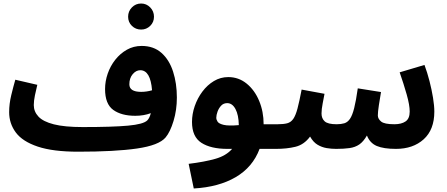

<svg xmlns="http://www.w3.org/2000/svg" viewBox="-20 -841 2538 1091"><path d="M424 21 450 -119Q620 -119 707.5 -127Q795 -135 817 -157Q830 -170 837 -198Q797 -183 749 -183Q670 -183 623.5 -216.5Q577 -250 577 -335Q577 -379 592 -422.5Q607 -466 635 -501.5Q663 -537 701 -558.5Q739 -580 785 -580Q853 -580 897.5 -540.5Q942 -501 963.5 -434Q985 -367 985 -287Q985 -216 966 -153.5Q947 -91 921 -60Q883 -15 758 3Q633 21 424 21ZM715 -362Q715 -319 782 -319Q813 -319 844 -328Q835 -442 777 -442Q753 -442 734 -419.5Q715 -397 715 -362ZM424 21Q281 21 194.5 -8Q108 -37 70 -88Q32 -139 32 -204Q32 -251 44 -300.5Q56 -350 67 -388L192 -359Q185 -331 178.5 -299.5Q172 -268 172 -244Q172 -207 198.5 -178.5Q225 -150 286 -134.5Q347 -119 450 -119L470 -11ZM782 -673Q751 -673 729.5 -694Q708 -715 708 -746Q708 -777 729.5 -799Q751 -821 782 -821Q812 -821 833.5 -799Q855 -777 855 -746Q855 -715 833.5 -694Q812 -673 782 -673Z M1081 230 1052 90Q1142 79 1203.5 61.5Q1265 44 1299 5H1272Q1178 5 1124.5 -29.5Q1071 -64 1071 -148Q1071 -193 1086.5 -238Q1102 -283 1130 -320.5Q1158 -358 1195.5 -380.5Q1233 -403 1277 -403Q1336 -403 1381.5 -366Q1427 -329 1452.5 -268Q1478 -207 1478 -135H1557Q1595 -135 1611.5 -115.5Q1628 -96 1628 -67Q1628 -36 1607 -15.5Q1586 5 1547 5H1455Q1416 109 1319.5 165.5Q1223 222 1081 230ZM1209 -172Q1209 -161 1216.5 -149.5Q1224 -138 1251 -131.5Q1278 -125 1337 -130Q1336 -188 1318 -221.5Q1300 -255 1271 -255Q1250 -255 1236.5 -240.5Q1223 -226 1216 -206.5Q1209 -187 1209 -172Z M1548 5 1558 -135Q1591 -135 1612 -140.5Q1633 -146 1646.5 -165.5Q1660 -185 1670.5 -224.5Q1681 -264 1694 -332L1824 -308Q1820 -286 1813.5 -253Q1807 -220 1807 -196Q1807 -168 1825 -151.5Q1843 -135 1893 -135Q1918 -135 1936.5 -140.5Q1955 -146 1968.5 -165.5Q1982 -185 1992.5 -226.5Q2003 -268 2013 -339L2145 -318Q2139 -283 2133 -244Q2127 -205 2127 -185Q2127 -166 2145.5 -150.5Q2164 -135 2221 -135Q2261 -135 2284.5 -151Q2308 -167 2308 -207Q2308 -244 2291 -304Q2274 -364 2251 -430L2392 -472Q2408 -429 2420.5 -380.5Q2433 -332 2440.5 -286Q2448 -240 2448 -207Q2448 -104 2387.5 -49.5Q2327 5 2230 5Q2160 5 2121 -11.5Q2082 -28 2065 -71Q2045 -36 2021.5 -20Q1998 -4 1966 0.5Q1934 5 1890 5Q1863 5 1836 0.5Q1809 -4 1784.5 -18.5Q1760 -33 1742 -65Q1708 -19 1659 -7Q1610 5 1548 5Z"/></svg>

Font: Noto IKEA Arabic
Style: Bold
Weight: 700
Designer: Monotype Design Team
Foundry: Monotype Imaging Inc.
Version: Version 1.200